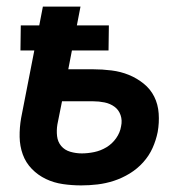

<svg xmlns="http://www.w3.org/2000/svg" viewBox="-20 -550 590 582"><path d="M226 12Q198 12 170.5 8Q143 4 119 -7.5Q95 -19 76.5 -38Q58 -57 49 -82Q40 -107 39.5 -135Q39 -163 44 -192L84 -397H42L43 -473H99L110 -530H224L213 -473H310L309 -397H198L187 -340H262Q290 -340 318 -336.5Q346 -333 370.5 -323Q395 -313 415.5 -296.5Q436 -280 447.5 -257Q459 -234 461 -206Q463 -178 458 -150Q453 -125 442.5 -101.5Q432 -78 414 -58Q396 -38 373 -24Q350 -10 325.5 -2Q301 6 276 9Q251 12 226 12ZM228 -85Q246 -85 265.5 -89Q285 -93 302.5 -103.5Q320 -114 332 -131Q344 -148 347 -167Q351 -185 345.5 -201Q340 -217 327 -226.5Q314 -236 297 -239.5Q280 -243 262 -243H168L154 -173Q151 -155 153 -137.5Q155 -120 165.5 -107.5Q176 -95 193 -90Q210 -85 228 -85Z"/></svg>

Font: Lode Term
Style: Bold Italic
Weight: 700
Italic angle: -11°
Monospace: yes
Designer: Belleve Invis
Foundry: Belleve Invis
Version: Version 29.2.0